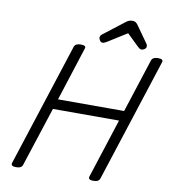

<svg xmlns="http://www.w3.org/2000/svg" viewBox="-126 -1369 1331 1490"><g transform="rotate(10 539.5 -624.0)"><path d="M102 14Q58 14 67 -14L381 -984Q386 -998 399 -1004.5Q412 -1011 433 -1011Q479 -1011 468 -984L332 -561H853L990 -984Q995 -998 1008 -1004.5Q1021 -1011 1042 -1011Q1087 -1011 1077 -984L763 -14Q759 0 746 7Q733 14 711 14Q667 14 676 -14L827 -481H306L154 -14Q150 0 137 7Q124 14 102 14ZM595 -1054Q583 -1054 574.5 -1066Q566 -1078 566 -1089Q566 -1099 569.5 -1104Q573 -1109 577 -1113L740 -1239Q755 -1252 768.5 -1257Q782 -1262 798 -1262Q811 -1262 821 -1255.5Q831 -1249 840 -1236L932 -1106Q937 -1099 938 -1093.5Q939 -1088 939 -1083Q939 -1071 926 -1062.5Q913 -1054 904 -1054Q894 -1054 886.5 -1059Q879 -1064 872 -1071L779 -1161L626 -1065Q619 -1061 611 -1057.5Q603 -1054 595 -1054Z"/></g></svg>

Font: Playwrite CA
Style: Regular
Weight: 400
Designer: Veronika Burian, José Scaglione
Foundry: TypeTogether
Version: Version 1.002